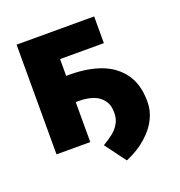

<svg xmlns="http://www.w3.org/2000/svg" viewBox="-125 -651 842 897"><g transform="rotate(-20 296.0 -202.5)"><path d="M241.2 -198.7H137.2V-329.1H241.2Q328.1 -329.1 395.5 -304.2Q462.4 -278.8 500.5 -225.1Q538.6 -171.4 538.6 -88.4Q539.6 -43.9 519 -2.4Q499.5 38.6 456.5 76.7Q416 112.8 354.5 139.2L277.8 35.6Q304.2 20 324.7 4.4Q347.2 -12.7 360.8 -35.2Q375 -58.1 375.5 -88.4Q376.5 -127.4 358.4 -151.9Q340.3 -176.8 310.5 -187.5Q279.8 -198.7 241.2 -198.7ZM55.2 -545.4H440.9V-412.6H223.1V0H55.2Z"/></g></svg>

Font: My Font
Style: Regular
Weight: 500
Designer: Rasmus Andersson
Foundry: rsms
Version: Version 0.001